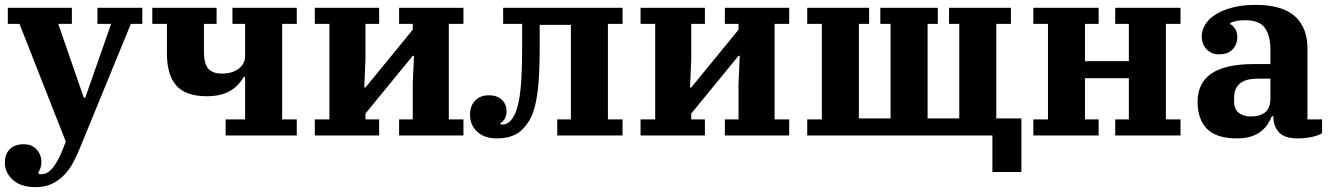

<svg xmlns="http://www.w3.org/2000/svg" viewBox="-21 -556 5473 788"><path d="M125 212Q65 212 32 182.5Q-1 153 -1 112Q-1 76 19.5 56Q40 36 76 36Q111 36 130 58Q149 80 149 109Q149 122 145 133.5Q141 145 136 152L138 158Q142 159 149 159Q175 159 197 131Q219 103 239 51L249 25L59 -458H11V-524H274V-458H218L323 -155H329L435 -458H379V-524H563V-458H516L306 54Q295 81 280 109.5Q265 138 244 160.5Q223 183 194 197.5Q165 212 125 212Z M905 -66H985V-241H980Q955 -199 918 -180Q881 -161 828 -161Q741 -161 702.5 -205Q664 -249 664 -338V-458H604V-524H868V-458H816V-344Q816 -295 833.5 -274.5Q851 -254 890 -254Q932 -254 958.5 -274Q985 -294 985 -327V-458H933V-524H1197V-458H1137V-66H1197V0H905Z M1271 -66H1331V-458H1271V-524H1535V-458H1479V-313L1474 -197H1479L1673 -434V-458H1617V-524H1881V-458H1821V-66H1881V0H1617V-66H1673V-211L1678 -327H1673L1479 -90V-66H1535V0H1271Z M2018 12Q1967 12 1937.5 -15.5Q1908 -43 1908 -85Q1908 -121 1929 -143Q1950 -165 1986 -165Q2019 -165 2038.5 -146.5Q2058 -128 2058 -99Q2058 -82 2051 -69.5Q2044 -57 2033 -51V-46Q2036 -45 2042 -45Q2059 -45 2072 -58Q2083 -69 2092 -87.5Q2101 -106 2108 -140Q2115 -174 2118.5 -227.5Q2122 -281 2122 -363V-458H2044V-524H2534V-458H2474V-66H2534V0H2266V-66H2322V-454H2194V-364Q2194 -278 2189.5 -221Q2185 -164 2176 -126.5Q2167 -89 2154 -66Q2141 -43 2124 -26Q2088 12 2018 12Z M2608 -66H2668V-458H2608V-524H2872V-458H2816V-313L2811 -197H2816L3010 -434V-458H2954V-524H3218V-458H3158V-66H3218V0H2954V-66H3010V-211L3015 -327H3010L2816 -90V-66H2872V0H2608Z M4052 0H3292V-66H3352V-458H3292V-524H3546V-458H3504V-70H3634V-458H3592V-524H3828V-458H3786V-70H3916V-458H3874V-524H4128V-458H4068V-70H4171V150H4052Z M4220 -66H4280V-458H4220V-524H4488V-458H4432V-305H4612V-458H4556V-524H4824V-458H4764V-66H4824V0H4556V-66H4612V-235H4432V-66H4488V0H4220Z M5056 12Q4971 12 4932.5 -27.5Q4894 -67 4894 -138Q4894 -293 5123 -293H5193V-350Q5193 -411 5170 -442Q5147 -473 5090 -473Q5069 -473 5054 -470Q5039 -467 5028 -462V-457Q5038 -452 5047.5 -439Q5057 -426 5057 -404Q5057 -374 5038 -353.5Q5019 -333 4981 -333Q4951 -333 4931 -354Q4911 -375 4911 -407Q4911 -431 4925 -454.5Q4939 -478 4967 -496Q4995 -514 5036.5 -525Q5078 -536 5132 -536Q5241 -536 5293 -489.5Q5345 -443 5345 -358V-66H5405V-9Q5388 1 5361 6.5Q5334 12 5305 12Q5250 12 5227.5 -13.5Q5205 -39 5205 -77V-79H5199Q5192 -62 5181.5 -46Q5171 -30 5154.5 -17Q5138 -4 5114 4Q5090 12 5056 12ZM5113 -78Q5150 -78 5171.5 -95Q5193 -112 5193 -154V-233H5139Q5091 -233 5067.5 -213Q5044 -193 5044 -156V-140Q5044 -108 5063 -93Q5082 -78 5113 -78Z"/></svg>

Font: IBM Plex Serif
Style: Bold
Weight: 700
Designer: Mike Abbink, Paul van der Laan, Pieter van Rosmalen
Foundry: Bold Monday
Version: Version 2.008